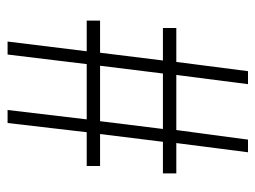

<svg xmlns="http://www.w3.org/2000/svg" viewBox="-106 -584 690 519"><g transform="rotate(90 239.5 -325.0)"><path d="M36.1 -213.9V-250H123L144 -419.9H56.2V-456.1H147.9L172.9 -649.9H208L183.1 -456.1H332L357.9 -649.9H392.1L367.2 -456.1H449.2V-419.9H363.8L342.8 -250H429.2V-213.9H337.9L313 0H277.8L303.2 -213.9H153.8L127.9 0H92.8L119.1 -213.9ZM158.2 -250H308.1L329.1 -419.9H179.2Z"/></g></svg>

Font: Source Sans Pro Light
Style: Regular
Weight: 300
Designer: Paul D. Hunt
Foundry: Adobe Systems Incorporated
Version: Version 2.020;PS 2.0;hotconv 1.0.86;makeotf.lib2.5.63406